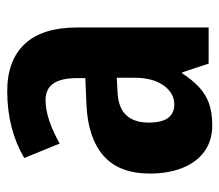

<svg xmlns="http://www.w3.org/2000/svg" viewBox="-58 -539 607 531"><g transform="rotate(-90 245.5 -273.5)"><path d="M259 -557Q344 -557 389.5 -508.5Q435 -460 435 -363V0H335L311 -73H308Q290 -45 270 -26.5Q250 -8 225 1Q200 10 165 10Q121 10 91 -12.5Q61 -35 46 -74Q31 -113 31 -162Q31 -248 80.5 -291Q130 -334 223 -338L295 -341V-363Q295 -408 280 -429.5Q265 -451 234 -451Q208 -451 178 -441Q148 -431 114 -412L74 -510Q113 -533 159.5 -545Q206 -557 259 -557ZM257 -252Q213 -250 192.5 -228Q172 -206 172 -166Q172 -129 185 -112Q198 -95 222 -95Q254 -95 275 -125Q296 -155 296 -205V-254Z"/></g></svg>

Font: Noto Sans Display Condensed
Style: Bold
Weight: 700
Width: 3
Designer: Monotype Design Team
Foundry: Monotype Imaging Inc.
Version: Version 2.003